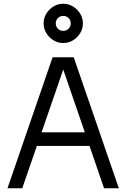

<svg xmlns="http://www.w3.org/2000/svg" viewBox="-20 -1006 675 1026"><path d="M261 -700H374L615 0H536L303 -678H333L99 0H20ZM161 -299H474V-226H161ZM213 -881Q213 -909 227.5 -933Q242 -957 266 -971.5Q290 -986 318 -986Q346 -986 370 -971.5Q394 -957 408.5 -933Q423 -909 423 -881Q423 -853 408.5 -829Q394 -805 370 -790.5Q346 -776 318 -776Q290 -776 266 -790.5Q242 -805 227.5 -829Q213 -853 213 -881ZM358 -881Q358 -898 346.5 -909.5Q335 -921 318 -921Q301 -921 289.5 -909.5Q278 -898 278 -881Q278 -864 289.5 -852.5Q301 -841 318 -841Q335 -841 346.5 -852.5Q358 -864 358 -881Z"/></svg>

Font: Uncut Sans Variable
Style: Regular
Weight: 400
Designer: Kasper Nordkvist
Foundry: UNCUT.wtf
Version: Version 1.304;Glyphs 3.2 (3246)